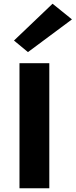

<svg xmlns="http://www.w3.org/2000/svg" viewBox="-20 -1010 406 1030"><path d="M84.5 0V-671H244.5V0ZM130 -730.5 55 -792.5 262 -990 366 -906Z"/></svg>

Font: Karla ExtraBold
Style: Regular
Weight: 800
Designer: Jonathan Pinhorn
Version: Version 2.001